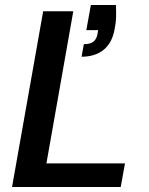

<svg xmlns="http://www.w3.org/2000/svg" viewBox="-20 -745 595 765"><path d="M28 0 152 -700H272L165 -94H478L461 0ZM305 -519 314 -569Q339 -569 351.5 -578.5Q364 -588 368 -607L371 -625H324L342 -725H442Q443 -697 442.5 -675.5Q442 -654 437 -631Q428 -576 394 -547.5Q360 -519 305 -519Z"/></svg>

Font: DM Sans 11pt SemiBold
Style: Italic
Weight: 600
Italic angle: -10°
Version: Version 4.004;gftools[0.9.30]